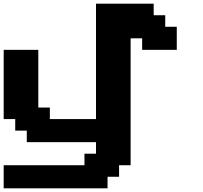

<svg xmlns="http://www.w3.org/2000/svg" viewBox="-20 -895 1102 1040"><path d="M0 125H562.5V62.5H625V0H687.5V-687.5H750V-625H937.5V-750H875V-812.5H812.5V-875H500V-250H250V-312.5H187.5V-625H0V-250H62.5V-187.5H125V-125H500V-62.5H437.5V0H0Z"/></svg>

Font: Faithful 32x
Style: Semibold
Weight: 400
Foundry: Faithful Resource Pack
Version: Version 1.0; January 27, 2023